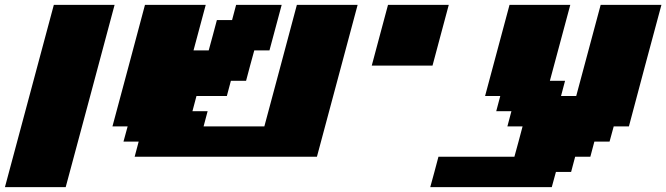

<svg xmlns="http://www.w3.org/2000/svg" viewBox="-54 -645 2741 790"><path d="M-33.7 125H216.3Q250 0 317.1 -250Q384.3 -500 417.5 -625H167.5Q133.8 -500 66.9 -250Q0 0 -33.7 125Z M500 0H1250Q1277.8 -104 1333.7 -312.3Q1389.6 -520.5 1417.5 -625H1167.5Q1145.5 -542 1100.8 -375.2Q1056.2 -208.5 1033.7 -125H783.7L800.3 -187.5H737.8L754.4 -250H879.4L896 -312.5H958.5Q963.9 -333 975.1 -375Q986.3 -417 992.2 -437.5H1054.7L1105 -625H917.5L900.9 -562.5H838.4Q833 -542 821.8 -500.2Q810.5 -458.5 804.7 -437.5H742.2L792.5 -625H542.5Q520.5 -542 475.8 -375Q431.2 -208 408.7 -125H471.2L454.1 -62.5H516.6Z M1475.6 -375H1725.6Q1736.8 -416.5 1759 -500Q1781.2 -583.5 1792.5 -625H1542.5Q1531.2 -583.5 1509 -500Q1486.8 -416.5 1475.6 -375Z M1716.3 125H2216.3L2233.4 62.5H2295.9L2312.5 0H2375L2391.6 -62.5H2454.1L2471.2 -125H2533.7Q2555.7 -208.5 2600.3 -375.2Q2645 -542 2667.5 -625H2417.5Q2400.4 -562.5 2367.2 -437.5Q2334 -312.5 2316.9 -250H2254.4L2271 -312.5H2208.5L2292.5 -625H2042.5Q2025.9 -562.5 1992.2 -437.5Q1958.5 -312.5 1941.9 -250H2004.4L1987.8 -187.5H2050.3L2033.7 -125H2096.2Q2090.8 -104 2079.6 -62.5Q2068.4 -21 2062.5 0H1750Q1744.6 21 1733.4 62.5Q1722.2 104 1716.3 125Z"/></svg>

Font: Faithful 32x
Style: BoldOblique
Weight: 400
Foundry: Faithful Resource Pack
Version: Version 1.0; January 27, 2023